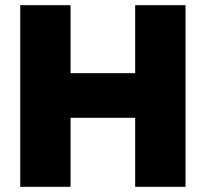

<svg xmlns="http://www.w3.org/2000/svg" viewBox="-20 -720 794 740"><path d="M58 0H252V-266H501V0H695V-700H501V-438H252V-700H58Z"/></svg>

Font: Geom Black
Style: Bold
Weight: 900
Version: Version 1.102